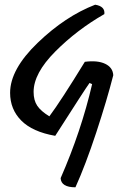

<svg xmlns="http://www.w3.org/2000/svg" viewBox="-20 -669 502 817"><path d="M23 -274Q23 -374 140.5 -487Q258 -600 385 -649Q428 -642 424 -609Q307 -542 215 -449.5Q123 -357 123 -278Q123 -242 138.5 -219Q154 -196 190 -174Q238 -238 341 -406Q395 -413 427.5 -397.5Q460 -382 462 -349Q435 -243 389.5 -105Q344 33 301 128Q240 128 238 89Q326 -112 372 -311L361 -316Q344 -293 215 -91Q118 -108 70.5 -156Q23 -204 23 -274Z"/></svg>

Font: Tillana Medium
Style: Regular
Weight: 500
Designer: Lipi Raval (Devanagari, Latin), Jonny Pinhorn (Latin)
Foundry: Indian Type Foundry
Version: Version 2.003;PS 1.0;hotconv 1.0.79;makeotf.lib2.5.61930; tt